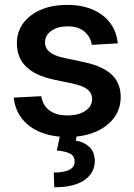

<svg xmlns="http://www.w3.org/2000/svg" viewBox="-20 -559 559 800"><path d="M470.7 -378.4 362.3 -372.1Q358.4 -403.8 332.8 -426.5Q307.1 -449.2 261.7 -449.2Q219.7 -449.2 193.6 -430.4Q167.5 -411.6 167.5 -382.8Q167.5 -358.4 186.3 -342.8Q205.1 -327.1 242.7 -318.8L333.5 -299.3Q409.7 -282.7 446.3 -247.3Q482.9 -211.9 482.9 -154.8Q482.9 -105 454.6 -67.4Q426.3 -29.8 376.5 -9Q326.7 11.7 262.2 11.7Q199.2 11.7 150.9 -7.3Q102.5 -26.4 72.8 -63Q43 -99.6 37.1 -152.3L151.9 -158.2Q158.2 -119.6 186 -98.9Q213.9 -78.1 260.7 -78.1Q308.1 -78.1 335.9 -97.4Q363.8 -116.7 363.8 -145.5Q363.8 -170.4 345 -185.8Q326.2 -201.2 290.5 -209L201.2 -228Q125.5 -244.6 87.9 -282.2Q50.3 -319.8 50.3 -378.4Q50.3 -426.3 76.7 -462.2Q103 -498 150.1 -518.3Q197.3 -538.6 259.8 -538.6Q321.3 -538.6 366.7 -518.8Q412.1 -499 439 -463.4Q465.8 -427.7 470.7 -378.4ZM231.9 -2.9H301.8L295.9 26.9Q328.1 31.7 351.3 52.2Q374.5 72.8 375 111.8Q375 161.6 331.3 191.7Q287.6 221.7 206.1 221.2L204.1 159.7Q243.2 160.2 266.8 149.4Q290.5 138.7 291 115.2Q291.5 92.3 273.7 82Q255.9 71.8 216.8 67.9Z"/></svg>

Font: Inter Cardless Tabular Medium
Style: Regular
Weight: 500
Designer: Rasmus Andersson
Foundry: rsms
Version: Version 4.000;git-4fc901f